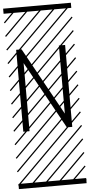

<svg xmlns="http://www.w3.org/2000/svg" viewBox="-85 -1012 701 1498"><g transform="rotate(-5 265.5 -263.5)"><path d="M408.2 -646H457V-4.4H414.6L122.1 -533.2V0H73.2V-641.6H115.7L408.2 -112.8ZM0 402.8H530.3V442.9H0ZM0 -970.2H530.3V-930.2H0ZM526.9 410.6 533.7 417.5 525.4 425.8 518.6 418.9ZM526.9 304.7 533.7 311.5 419.4 425.8 412.6 418.9ZM526.9 198.7 533.7 205.6 313.5 425.8 306.6 418.9ZM526.9 92.3 533.7 99.1 207.5 425.8 200.7 418.9ZM526.9 -13.2 533.7 -6.3 101.6 425.8 94.7 418.9ZM526.9 -119.1 533.7 -112.3 3.4 418 -3.4 411.1ZM526.9 -225.6 533.7 -218.8 3.4 311.5 -3.4 304.7ZM526.9 -331.5 533.7 -324.7 3.4 205.6 -3.4 198.7ZM526.9 -438 533.7 -431.2 3.4 99.1 -3.4 92.3ZM526.9 -543.5 533.7 -536.6 3.4 -6.3 -3.4 -13.2ZM526.9 -649.4 533.7 -642.6 3.4 -112.3 -3.4 -119.1ZM526.9 -755.9 533.7 -749 3.4 -218.8 -3.4 -225.6ZM526.9 -861.8 533.7 -855 3.4 -324.7 -3.4 -331.5ZM516.6 -958 523.4 -951.2 3.4 -431.2 -3.4 -438ZM411.1 -958 418 -951.2 3.4 -536.6 -3.4 -543.5ZM305.2 -958 312 -951.2 3.4 -642.6 -3.4 -649.4ZM198.7 -958 205.6 -951.2 3.4 -749 -3.4 -755.9ZM92.3 -958 99.1 -951.2 3.4 -855 -3.4 -861.8Z"/></g></svg>

Font: AzarMehrMSRS3
Style: Regular
Weight: 1
Designer: Amin Abedi
Version: Version 1.00